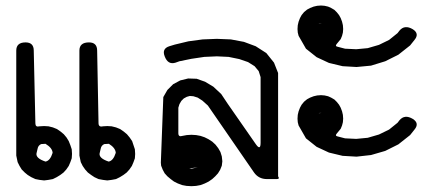

<svg xmlns="http://www.w3.org/2000/svg" viewBox="-20 -590 1540 686"><path d="M106.4 49.8 91.8 43 79.1 35.2 68.4 26.4 57.6 15.6 49.8 2.9 43 -10.7 38.1 -34.2V-409.2Q38.1 -438.5 71.3 -438.5Q100.6 -438.5 100.6 -409.2L106.4 -149.4Q106.4 -134.8 121.1 -138.7L137.7 -139.6L153.3 -138.7L168.9 -134.8L183.6 -128.9L196.3 -120.1L208 -110.4L217.8 -98.6L225.6 -85.9L231.4 -71.3L236.3 -56.6L237.3 -40L236.3 -24.4L231.4 -10.7L225.6 2.9L216.8 15.6L207 26.4L195.3 35.2L182.6 43L168.9 49.8L153.3 52.7L137.7 54.7L121.1 52.7ZM332 49.8 317.4 43 305.7 35.2 293.9 26.4 284.2 15.6 275.4 2.9 268.6 -10.7 263.7 -34.2V-409.2Q263.7 -438.5 297.9 -438.5Q327.1 -438.5 327.1 -409.2L332 -150.4Q332 -134.8 347.7 -138.7L363.3 -139.6L378.9 -138.7L394.5 -134.8L409.2 -128.9L421.9 -120.1L433.6 -110.4L443.4 -98.6L452.1 -85.9L457 -71.3L461.9 -56.6L462.9 -40L461.9 -24.4L457 -10.7L451.2 2.9L442.4 15.6L432.6 26.4L420.9 35.2L408.2 43L394.5 49.8L378.9 52.7L363.3 54.7L347.7 52.7ZM127 -75.2Q116.2 -70.3 114.3 -58.6L110.4 -42Q107.4 -24.4 142.6 -12.7Q159.2 -15.6 168 -43.9Q167 -61.5 142.6 -76.2ZM352.5 -75.2Q341.8 -70.3 339.8 -58.6L335.9 -42Q333 -24.4 368.2 -12.7Q384.8 -15.6 393.6 -43.9Q392.6 -61.5 369.1 -76.2Z M664.1 12.7 686.5 7.8 656.2 11.7ZM766.6 16.6 758.8 29.3 749 40 738.3 49.8 725.6 58.6 711.9 65.4 696.3 71.3 680.7 74.2 664.1 75.2 646.5 74.2 630.9 71.3 615.2 65.4 601.6 58.6 589.8 49.8 578.1 40 568.4 29.3 561.5 16.6 555.7 2 554.7 -8.8 563.5 -243.2 578.1 -268.6 598.6 -289.1 624 -302.7 652.3 -309.6 682.6 -308.6 712.9 -297.9 742.2 -280.3 770.5 -253.9 793.9 -218.8 894.5 -74.2Q911.1 -50.8 911.1 -80.1V-314.5L904.3 -335.9L889.6 -353.5L866.2 -368.2L835 -378.9L796.9 -386.7L754.9 -388.7L710 -386.7L664.1 -379.9L621.1 -371.1L607.4 -366.2Q580.1 -357.4 568.4 -388.7Q557.6 -416 585 -424.8L604.5 -430.7L653.3 -442.4L704.1 -449.2L754.9 -451.2L804.7 -449.2L851.6 -440.4L893.6 -424.8L931.6 -400.4L959 -366.2L973.6 -329.1V40Q980.5 49.8 968.8 49.8H933.6Q904.3 49.8 887.7 26.4L722.7 -212.9L703.1 -230.5L686.5 -241.2L670.9 -246.1L658.2 -247.1L647.5 -244.1L636.7 -238.3L627.9 -229.5L621.1 -217.8L617.2 -205.1V-114.3Q617.2 -99.6 631.8 -104.5L647.5 -107.4L664.1 -108.4L680.7 -107.4L696.3 -104.5L710.9 -99.6L724.6 -92.8L738.3 -84L750 -73.2L759.8 -60.5L767.6 -46.9L772.5 -31.2L774.4 -13.7L772.5 2Z M1046.9 -192.4 1051.8 -205.1 1057.6 -215.8 1066.4 -226.6 1077.1 -235.4 1087.9 -241.2 1100.6 -246.1 1113.3 -249 1127 -250 1139.6 -249 1152.3 -246.1 1163.1 -241.2 1174.8 -234.4 1183.6 -225.6 1191.4 -215.8 1197.3 -205.1 1202.1 -192.4 1205.1 -179.7 1206.1 -166 1205.1 -153.3 1202.1 -141.6 1197.3 -129.9 1183.6 -113.3Q1175.8 -104.5 1186.5 -102.5L1212.9 -95.7L1252.9 -93.8L1293.9 -97.7L1334 -109.4L1370.1 -127L1400.4 -151.4L1407.2 -160.2Q1425.8 -182.6 1455.1 -165Q1479.5 -149.4 1460.9 -127L1445.3 -107.4L1403.3 -74.2L1356.4 -50.8L1305.7 -36.1L1253.9 -30.3L1204.1 -33.2L1155.3 -44.9L1111.3 -65.4L1073.2 -95.7L1046.9 -141.6L1043.9 -153.3L1043 -166L1043.9 -179.7ZM1046.9 -512.7 1051.8 -525.4 1057.6 -536.1 1066.4 -546.9 1077.1 -555.7 1087.9 -561.5 1100.6 -566.4 1113.3 -569.3 1127 -570.3 1139.6 -569.3 1152.3 -566.4 1163.1 -561.5 1174.8 -554.7 1183.6 -545.9 1191.4 -536.1 1197.3 -525.4 1202.1 -512.7 1205.1 -500 1206.1 -486.3 1205.1 -473.6 1202.1 -461.9 1197.3 -450.2 1183.6 -433.6Q1175.8 -424.8 1186.5 -422.9L1212.9 -416L1252.9 -414.1L1293.9 -418L1334 -429.7L1370.1 -447.3L1400.4 -471.7L1407.2 -480.5Q1425.8 -502.9 1455.1 -485.4Q1479.5 -469.7 1460.9 -447.3L1445.3 -427.7L1403.3 -394.5L1356.4 -371.1L1305.7 -355.5L1253.9 -350.6L1204.1 -353.5L1155.3 -365.2L1111.3 -385.7L1073.2 -416L1046.9 -461.9L1043.9 -473.6L1043 -486.3L1043.9 -500ZM1118.2 -185.5 1128.9 -186.5H1122.1ZM1118.2 -505.9 1128.9 -506.8H1122.1Z"/></svg>

Font: B2 Hana
Style: Regular
Weight: 500
Version: 2020-08-05; (max)